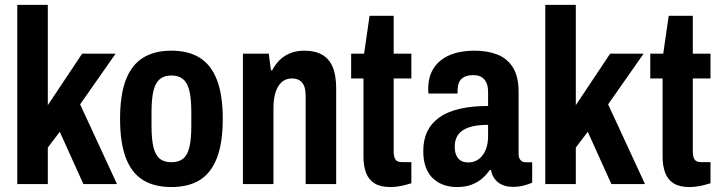

<svg xmlns="http://www.w3.org/2000/svg" viewBox="-20 -744 2912 776"><path d="M49.8 0V-724.4H173.2V-318.8L312.1 -527.2H447.3L303.8 -322.2L452.9 0H317L221.6 -211.3L173.2 -147.6V0Z M672.8 12Q604 12 558 -16.3Q512 -44.7 488.6 -105.8Q465.3 -166.9 465.3 -263.2Q465.3 -360.6 488.6 -421.2Q512 -481.8 558 -510.5Q604 -539.2 672.8 -539.2Q741.5 -539.2 787.4 -510.5Q833.3 -481.8 856.8 -421.2Q880.3 -360.6 880.3 -263.2Q880.3 -166.9 856.8 -105.8Q833.3 -44.7 787.4 -16.3Q741.5 12 672.8 12ZM672.8 -88.3Q702.2 -88.3 720 -102.7Q737.9 -117.1 745.5 -149.4Q753.2 -181.8 753.2 -234.8V-291.4Q753.2 -344.4 745.5 -376.7Q737.9 -408.9 720 -423.9Q702.2 -438.9 672.8 -438.9Q643.4 -438.9 625.6 -423.9Q607.9 -408.9 600.1 -376.7Q592.4 -344.4 592.4 -291.4V-234.8Q592.4 -181.8 600.1 -149.4Q607.9 -117.1 625.6 -102.7Q643.4 -88.3 672.8 -88.3Z M961.8 0V-527.2H1066.4L1074.9 -459.7H1079.9Q1094.1 -486.4 1113.1 -503.9Q1132.1 -521.4 1156.3 -530.3Q1180.5 -539.2 1210 -539.2Q1252.9 -539.2 1281.6 -523Q1310.4 -506.7 1324.5 -473.3Q1338.7 -439.8 1338.7 -386.7V0H1215.3V-356.2Q1215.3 -373.5 1212.2 -386.8Q1209 -400.1 1202 -408.8Q1195.1 -417.6 1184.7 -422.2Q1174.3 -426.9 1159.6 -426.9Q1136.1 -426.9 1119.4 -412.8Q1102.8 -398.7 1094 -371.8Q1085.2 -345 1085.2 -306.3V0Z M1557.6 12Q1517.3 12 1493.4 -3.1Q1469.4 -18.3 1459.2 -46.3Q1449 -74.3 1449 -109.9V-426.9H1399.2V-527.2H1451.6L1473.7 -680.2H1571.1V-527.2H1642.6V-426.9H1571.1V-132.9Q1571.1 -110.4 1578.1 -99.6Q1585.1 -88.8 1604 -88.8H1642.6V-3.2Q1629.1 1 1614.2 4.6Q1599.3 8.2 1585 10.1Q1570.7 12 1557.6 12Z M1826.9 12Q1799.1 12 1774.7 3.8Q1750.3 -4.4 1731.3 -21.7Q1712.3 -38.9 1701.5 -66.5Q1690.7 -94.1 1690.7 -133.7Q1690.7 -178.7 1707 -212.6Q1723.3 -246.4 1755.4 -269.3Q1787.4 -292.2 1837.2 -304Q1886.9 -315.7 1952.7 -315.7V-372.2Q1952.7 -393.7 1946.5 -408.3Q1940.3 -423 1927.4 -431.7Q1914.5 -440.3 1892.7 -440.3Q1868.1 -440.3 1853.7 -431.6Q1839.3 -422.9 1834.3 -408.4Q1829.3 -394 1829.3 -375.5V-365.9H1711.8Q1710.8 -370.9 1710.8 -375.1Q1710.8 -379.3 1710.8 -384.8Q1710.8 -436.4 1734.2 -470.5Q1757.5 -504.7 1799.3 -522Q1841.2 -539.2 1897.3 -539.2Q1950.5 -539.2 1990.7 -523.3Q2030.9 -507.3 2053.4 -470.9Q2076 -434.5 2076 -372.9V-122.1Q2076 -105.8 2083.8 -97Q2091.6 -88.1 2105.2 -88.1H2130.9V-5.7Q2116 1 2096.1 6.1Q2076.2 11.2 2052.9 11.2Q2027.4 11.2 2008.6 2.4Q1989.8 -6.3 1978.8 -21.8Q1967.8 -37.3 1964.4 -57H1959.4Q1946.4 -37.7 1928.2 -22.1Q1910 -6.6 1885.2 2.7Q1860.5 12 1826.9 12ZM1872.7 -87.5Q1890.2 -87.5 1904.9 -94.8Q1919.6 -102.2 1930.4 -116.2Q1941.2 -130.1 1946.9 -149.8Q1952.7 -169.6 1952.7 -194.3V-239.4Q1903.9 -239.4 1874.2 -228.9Q1844.6 -218.5 1831.2 -198.9Q1817.8 -179.3 1817.8 -151.7Q1817.8 -131 1824.1 -116.6Q1830.4 -102.2 1842.4 -94.8Q1854.4 -87.5 1872.7 -87.5Z M2183.8 0V-724.4H2307.2V-318.8L2446.1 -527.2H2581.3L2437.8 -322.2L2586.9 0H2451L2355.6 -211.3L2307.2 -147.6V0Z M2766.6 12Q2726.3 12 2702.4 -3.1Q2678.4 -18.3 2668.2 -46.3Q2658 -74.3 2658 -109.9V-426.9H2608.2V-527.2H2660.6L2682.7 -680.2H2780.1V-527.2H2851.6V-426.9H2780.1V-132.9Q2780.1 -110.4 2787.1 -99.6Q2794.1 -88.8 2813 -88.8H2851.6V-3.2Q2838.1 1 2823.2 4.6Q2808.3 8.2 2794 10.1Q2779.7 12 2766.6 12Z"/></svg>

Font: Archivo SemiBold Condensed
Style: Regular
Weight: 600
Width: 3
Version: Version 2.001